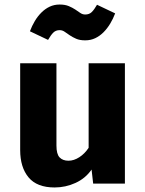

<svg xmlns="http://www.w3.org/2000/svg" viewBox="-20 -810 640 847"><path d="M229 -531V-168Q229 -130 243 -115.5Q257 -101 282 -101Q306 -101 330 -116.5Q354 -132 371 -158V-531H531V0H391L384 -62Q357 -23 313 -3Q269 17 221 17Q143 17 106 -27.5Q69 -72 69 -148V-531ZM356 -632Q332 -632 316 -639Q300 -646 287.5 -654.5Q275 -663 265 -670Q255 -677 243 -677Q226 -677 215 -666Q204 -655 192 -634L112 -672Q121 -696 133.5 -717Q146 -738 162.5 -754.5Q179 -771 199 -780.5Q219 -790 243 -790Q267 -790 283.5 -783Q300 -776 312 -768Q324 -760 334 -753Q344 -746 356 -746Q374 -746 385 -757Q396 -768 408 -789L488 -751Q479 -727 466 -705.5Q453 -684 436.5 -667.5Q420 -651 400 -641.5Q380 -632 356 -632Z"/></svg>

Font: Qzxlaeiskcpccdgjqmyffctclhy
Style: Regular
Weight: 700
Monospace: yes
Designer: Carrois Corporate & Edenspiekermann
Foundry: Carrois Corporate GbR & Edenspiekermann AG
Version: Version 2.001